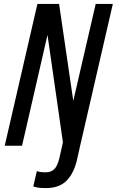

<svg xmlns="http://www.w3.org/2000/svg" viewBox="-20 -740 593 975"><path d="M4 0 170 -720H280L364 -147L333 -145L466 -720H553L387 0H302L216 -599L230 -601L92 0ZM215 215Q188 215 175 213Q162 211 149 207L167 129Q176 132 186.5 133.5Q197 135 213 135Q238 135 254.5 120Q271 105 281 65L305 -41L387 0L370 76Q353 144 316 179.5Q279 215 215 215Z"/></svg>

Font: Instrument Sans Condensed Medium
Style: Italic
Weight: 500
Width: 3
Italic angle: -13°
Designer: Rodrigo Fuenzalida
Foundry: fragTYPE
Version: Version 1.000;gftools[0.9.28]